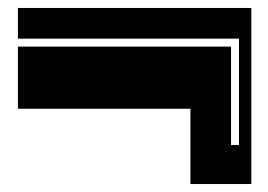

<svg xmlns="http://www.w3.org/2000/svg" viewBox="-20 -462 674 482"><path d="M611 -442V0H458V-189H25V-345H560V-98H580V-365H25V-442Z"/></svg>

Font: J.M. Nexus Grotesque
Style: Regular
Weight: 900
Designer: deFharo
Foundry: deFharo
Version: Version 3.003